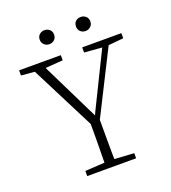

<svg xmlns="http://www.w3.org/2000/svg" viewBox="-149 -944 941 1055"><g transform="rotate(-20 321.5 -417.0)"><path d="M179 0V-30L313 -38H331L465 -30V0ZM293 0Q293 -35 293.5 -65.5Q294 -96 294.5 -128Q295 -160 295 -200Q295 -240 295 -294H350Q350 -240 350 -200.5Q350 -161 350 -129Q350 -97 350.5 -66Q351 -35 352 0ZM307 -239 86 -674H149L342 -281H325L345 -324L517 -674H555L336 -239ZM26 -644V-674H270V-644L149 -635H128ZM395 -644V-674H624V-644L528 -635H509ZM232 -752Q215 -752 202.5 -763.5Q190 -775 190 -793Q190 -812 202.5 -823Q215 -834 232 -834Q249 -834 261.5 -823Q274 -812 274 -793Q274 -775 262 -763.5Q250 -752 232 -752ZM444 -752Q426 -752 414 -763.5Q402 -775 402 -793Q402 -812 414 -823Q426 -834 444 -834Q461 -834 473.5 -823Q486 -812 486 -793Q486 -775 473.5 -763.5Q461 -752 444 -752Z"/></g></svg>

Font: Source Serif 4 18pt Light
Style: Regular
Weight: 300
Designer: Frank Grießhammer
Foundry: Adobe Systems Incorporated
Version: Version 4.004;hotconv 1.0.116;makeotfexe 2.5.65601